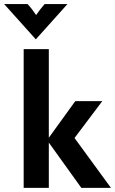

<svg xmlns="http://www.w3.org/2000/svg" viewBox="-68 -903 553 923"><path d="M322.9 0 158.3 -229.2 293.8 -416.7H423.6L290.3 -239.6L465.3 0ZM45.8 0V-666.7H166.7V0ZM103.5 -714.6 -47.9 -883.3H64.6Q76.4 -870.8 85.8 -858.3Q95.1 -845.8 105.6 -830.6Q116 -845.8 125.7 -858.3Q135.4 -870.8 146.5 -883.3H256.2L104.9 -714.6Z"/></svg>

Font: Afacad Flux
Style: Bold
Weight: 700
Designer: Kristian Moeller
Foundry: Dicotype
Version: Version 1.100